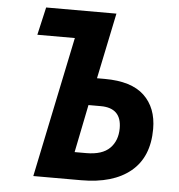

<svg xmlns="http://www.w3.org/2000/svg" viewBox="-52 -763 755 811"><g transform="rotate(5 326.0 -357.0)"><path d="M243 -596H84L111 -714H409L351 -435H384Q497 -435 551.5 -383.5Q606 -332 606 -242Q606 -123 531.5 -61.5Q457 0 322 0H119ZM333 -116Q401 -116 433 -148Q465 -180 465 -233Q465 -319 377 -319H325L284 -116Z"/></g></svg>

Font: Noto Sans Display
Style: Bold Italic
Weight: 700
Italic angle: -12°
Designer: Monotype Design team
Foundry: Monotype Imaging Inc.
Version: Version 1.000